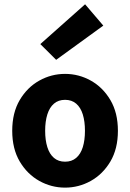

<svg xmlns="http://www.w3.org/2000/svg" viewBox="-20 -846 595 878"><path d="M277.5 12Q214.8 12 159.7 -18.7Q104.6 -49.5 70.2 -107.5Q35.9 -165.6 35.9 -247.9Q35.9 -330.4 70.2 -388.5Q104.6 -446.7 159.7 -477.4Q214.8 -508.1 277.5 -508.1Q340.3 -508.1 395.3 -477.4Q450.3 -446.7 484.8 -388.5Q519.2 -330.4 519.2 -247.9Q519.2 -165.6 484.8 -107.5Q450.3 -49.5 395.3 -18.7Q340.3 12 277.5 12ZM277.5 -106.6Q307.9 -106.6 328.3 -123.9Q348.7 -141.2 358.6 -173.1Q368.5 -205 368.5 -247.9Q368.5 -290.8 358.6 -322.8Q348.7 -354.7 328.3 -372.1Q307.9 -389.5 277.5 -389.5Q247.1 -389.5 226.8 -372.1Q206.5 -354.7 196.5 -322.8Q186.5 -290.8 186.5 -247.9Q186.5 -205 196.5 -173.1Q206.5 -141.2 226.8 -123.9Q247.1 -106.6 277.5 -106.6ZM236.8 -572.4 164.4 -644.4 369.1 -826.4 452.4 -728.9Z"/></svg>

Font: Source Sans 3 Variable
Style: Regular
Weight: 200
Designer: Paul D. Hunt
Foundry: Adobe Systems Incorporated
Version: Version 3.026